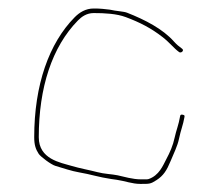

<svg xmlns="http://www.w3.org/2000/svg" viewBox="-20 -492 527 463"><path d="M418.9 -374.7C412.3 -379.4 405.8 -384.7 399.5 -391.8C372.6 -422.2 330 -444.2 286.5 -461.3C278.3 -464.6 260.2 -465.1 244.8 -468.7L227.7 -470.6C221.1 -471.3 213.6 -471.5 206 -471.5C186.5 -471.5 171.8 -462.2 160 -450.3C98.5 -388 62.5 -287.8 62.5 -161C62.5 -142.4 66.2 -131.9 73.4 -120.9C77.7 -114.4 102.8 -95.2 113.6 -92C131.6 -86.7 152.7 -79.4 171.1 -76.3C198 -71.8 219.2 -64.5 247.8 -60.4L261.8 -58.4C281.2 -55.6 298.7 -48.5 318.4 -48.5C340.6 -48.5 342.8 -48.2 357.2 -57.5C374.1 -68.3 382.2 -81.2 391.4 -103.6C398.9 -121.9 408.1 -139.8 411.7 -157.5C415.9 -178.1 421.7 -191.2 424.7 -209.1C425.3 -212.8 425.7 -214.2 421 -215.3C416.3 -216.4 414.8 -214.8 414.4 -212.1C411 -191.5 404.7 -176.9 401.2 -160.4C397.1 -140.9 389.8 -124.6 381 -108.1C373.1 -93.2 363.9 -68.8 338 -60.1C336.9 -59.8 335.3 -59.5 334 -59.5H320C299.7 -59.5 279.3 -65.9 263.4 -69.3C250.8 -72 231.2 -72.5 214.8 -76.9C197.2 -81.6 172 -86.1 152.4 -92C125.5 -100 73.5 -108.3 73.5 -161C73.5 -281 105.6 -379 167.8 -442.5C176.8 -451.6 188.8 -460.5 206 -460.5C232.5 -460.5 261.3 -459 283.4 -450.7C317.5 -437.9 344.4 -424.1 371.7 -402.8C389.8 -388.8 399 -375.7 412.1 -366.3C417 -363 425.3 -370.4 418.9 -374.7Z"/></svg>

Font: CiSf OpenHand
Style: Hln
Weight: 400
Foundry: Cannot Into Space Fonts
Version: Version 0.7892